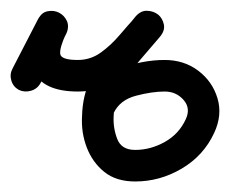

<svg xmlns="http://www.w3.org/2000/svg" viewBox="-25 -315 437 365"><path d="M11 -144Q0 -150 -3.5 -162Q-7 -174 -1 -185Q11 -208 23 -231.5Q35 -255 47 -278Q54 -291 65.5 -293.5Q77 -296 87 -291Q97 -286 102 -275.5Q107 -265 101 -252Q88 -224 89.5 -212.5Q91 -201 123 -201Q123 -201 123 -201Q123 -201 123 -201Q123 -201 123 -201Q123 -201 123 -201Q147 -201 166.5 -215Q186 -229 202.5 -248.5Q219 -268 234 -284Q243 -295 255 -294.5Q267 -294 276 -287Q284 -280 286.5 -268.5Q289 -257 279 -245Q260 -223 240 -199.5Q220 -176 206 -149.5Q192 -123 191 -93Q191 -93 191 -93Q191 -93 191 -93Q191 -93 191 -93Q191 -93 191 -93Q190 -71 198 -50.5Q206 -30 232 -30Q261 -30 288 -45Q315 -60 328 -88Q338 -109 324 -125Q310 -141 288 -141Q288 -141 288 -141Q288 -141 288 -141Q288 -141 288 -141Q288 -141 288 -141Q264 -141 233.5 -133Q203 -125 191 -100Q186 -89 174 -85Q162 -81 151 -86Q140 -91 136 -103Q132 -115 137 -126Q157 -168 201.5 -184.5Q246 -201 288 -201Q288 -201 288 -201Q288 -201 288 -201Q288 -201 288 -201Q288 -201 288 -201Q325 -201 352 -180.5Q379 -160 388.5 -128Q398 -96 382 -62Q362 -19 320.5 5.5Q279 30 232 30Q196 30 173.5 12Q151 -6 140 -34.5Q129 -63 131 -95Q131 -95 131 -95Q131 -95 131 -95Q131 -95 131 -95Q131 -95 131 -95Q132 -134 148 -166.5Q164 -199 187 -227.5Q210 -256 233 -284Q243 -295 254.5 -294.5Q266 -294 275 -287Q284 -279 286 -267.5Q288 -256 278 -245Q257 -221 234.5 -197Q212 -173 185 -157Q158 -141 123 -141Q123 -141 123 -141Q123 -141 123 -141Q123 -141 123 -141Q123 -141 123 -141Q56 -141 38 -181Q20 -221 47 -277Q53 -291 65 -293.5Q77 -296 87 -291Q97 -286 102 -275Q107 -264 101 -251Q89 -227 76.5 -203.5Q64 -180 52 -157Q46 -146 34 -142.5Q22 -139 11 -144Z"/></svg>

Font: FRB American Cursive Guidelines Arrows
Style: Bold Italic
Weight: 700
Italic angle: -25°
Version: Version 2.0;Modular Font Editor K font №1